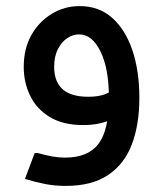

<svg xmlns="http://www.w3.org/2000/svg" viewBox="-20 -411 531 631"><path d="M253 0Q187 0 143.5 -26.5Q100 -53 79 -96.5Q58 -140 58 -191Q58 -251 83 -295.5Q108 -340 150 -365.5Q192 -391 242 -391Q305 -391 348.5 -352.5Q392 -314 415 -246Q438 -178 438 -89H338Q338 -185 310.5 -241.5Q283 -298 240 -298Q220 -298 201.5 -286Q183 -274 170.5 -250Q158 -226 158 -191Q158 -143 185.5 -118Q213 -93 270 -93Q303 -93 324.5 -101Q346 -109 361 -126L401 -60Q378 -33 341.5 -16.5Q305 0 253 0ZM196 200Q161 200 129.5 194Q98 188 62 177L94 92H104Q133 100 153.5 103.5Q174 107 194 107Q269 107 303.5 62Q338 17 338 -89H438Q438 -2 413.5 63Q389 128 335.5 164Q282 200 196 200Z"/></svg>

Font: Fustat SemiBold
Style: Regular
Weight: 600
Designer: Mohamed Gaber, Khaled Hosny, Laura Garcia Mut
Foundry: Kief Type Foundry, Alif Type Foundry, Hard Type Foundry
Version: Version 1.007